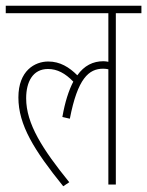

<svg xmlns="http://www.w3.org/2000/svg" viewBox="-20 -642 512 668"><path d="M0 -596H357V-427C352 -428 346 -429 340 -429C304 -429 273 -414 249 -380C221 -408 189 -428 148 -428C101 -428 44 -396 44 -303C44 -207 99 -119 200 6L221 -8C128 -123 71 -211 71 -300C71 -357 94 -402 147 -402C179 -402 207 -387 235 -358C219 -327 206 -287 197 -235L223 -229C250 -369 289 -403 339 -403C346 -403 352 -402 357 -401V0H383V-596H472V-622H0Z"/></svg>

Font: Noto Sans ExtraCondensed Thin
Style: Italic
Weight: 100
Width: 2
Italic angle: -12°
Designer: Monotype Design Team
Foundry: Monotype Imaging Inc.
Version: Version 2.013